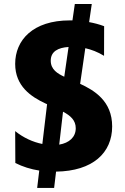

<svg xmlns="http://www.w3.org/2000/svg" viewBox="-20 -838 617 949"><path d="M534.4 -213.1C534.4 -339.1 445.7 -391.3 376.1 -423.7L401.6 -599.8C431.8 -593 462.7 -581.3 494.3 -562.1L494.7 -708.5C470.5 -717.7 445.3 -724.1 420.5 -728.7L433.6 -818.2H349.8L338.1 -737.2H324.9C142.8 -737.2 55 -639.9 55 -522.4C55 -412.3 133.2 -359.7 204.5 -326.7L212.7 -322.8L189.3 -126.4C142.8 -135.7 95.2 -157.3 55 -190L55.8 -32.3C92.7 -13.8 132.1 -1.4 174 5L163.7 90.9H247.5L257.1 10.3C438.9 7.8 534.4 -82.7 534.4 -213.1ZM318.9 -605.8 297.6 -458.8C264.6 -474.1 230.8 -494.3 230.8 -538C230.8 -584.2 267.8 -602.6 318.9 -605.8ZM272.7 -123.2 291.5 -285.9C328.5 -266.3 354.4 -243.6 354.4 -204.2C354.4 -160.2 322.1 -131.4 272.7 -123.2Z"/></svg>

Font: TID UI
Style: Bold
Weight: 700
Designer: The TID Project Authors
Foundry: Bakken & Bæck
Version: Version 1.001;hotconv 1.0.109;makeotfexe 2.5.65596